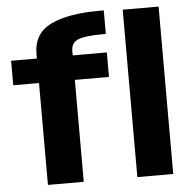

<svg xmlns="http://www.w3.org/2000/svg" viewBox="-55 -843 891 897"><g transform="rotate(-5 391.0 -394.5)"><path d="M133.6 0H301.6V-477.8H461.6V-592.7H301.6V-613.1Q301.6 -653 335.5 -666Q369.3 -679 448.3 -679H464.5V-789.5H443.8Q294.4 -789.5 214 -749.3Q133.6 -709.1 133.6 -613.6V-592.7H12.8V-477.8H133.6ZM552.9 0H721.2V-785H552.9Z"/></g></svg>

Font: Anybody Thin
Style: Regular
Weight: 100
Designer: Tyler Finck
Foundry: Etcetera Type Company
Version: Version 1.114;gftools[0.9.25]